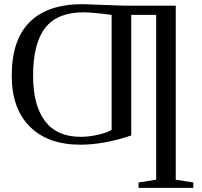

<svg xmlns="http://www.w3.org/2000/svg" viewBox="-20 -682 965 918"><path d="M820.3 177.2 904.3 190.4V216.3H642.6V190.4L726.6 177.2V-610.8H607.4V-34.2Q476.6 9.8 364.7 9.8Q209 9.8 122.6 -76.7Q36.1 -163.1 36.1 -319.8Q36.1 -491.7 122.3 -576.9Q208.5 -662.1 375 -662.1L574.7 -654.8H820.3ZM378.9 -623Q253.9 -623 196 -548.6Q138.2 -474.1 138.2 -320.8Q138.2 -178.2 195.3 -103Q252.4 -27.8 365.2 -27.8Q405.8 -27.8 449.2 -37.8Q492.7 -47.9 513.7 -61V-610.8Q421.9 -623 378.9 -623Z"/></svg>

Font: Liberation Serif
Style: Regular
Weight: 400
Designer: Steve Matteson
Foundry: Ascender Corporation
Version: Version 2.1.5